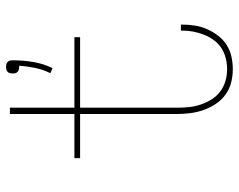

<svg xmlns="http://www.w3.org/2000/svg" viewBox="-98 -690 796 640"><g transform="rotate(-90 300.0 -370.0)"><path d="M393 -593 376 -600Q388 -624 393.5 -650.5Q399 -677 401 -704H397Q393 -704 388.5 -705Q384 -706 380.5 -709.5Q377 -713 376 -717Q375 -721 375 -726Q375 -730 376 -734.5Q377 -739 380.5 -742.5Q384 -746 388.5 -747Q393 -748 397 -748Q401 -748 405.5 -747Q410 -746 413.5 -742.5Q417 -739 418 -734.5Q419 -730 419 -726Q419 -692 413.5 -658Q408 -624 393 -593ZM389 8Q367 8 345 2.5Q323 -3 304.5 -16.5Q286 -30 273.5 -49Q261 -68 253.5 -89Q246 -110 243 -132.5Q240 -155 240 -178V-501H93V-520H240V-735H261V-520H496V-501H261V-178Q261 -158 263 -138Q265 -118 271.5 -99Q278 -80 288.5 -63Q299 -46 315 -34Q331 -22 350 -16.5Q369 -11 389 -11Q408 -11 426 -15.5Q444 -20 459.5 -30Q475 -40 486 -55Q497 -70 504 -87.5Q511 -105 514.5 -123Q518 -141 518 -160V-165H538V-159Q538 -138 534.5 -117Q531 -96 522.5 -77Q514 -58 501 -41Q488 -24 470 -12.5Q452 -1 431 3.5Q410 8 389 8Z"/></g></svg>

Font: Iosevka HT Thin Extended
Style: Regular
Weight: 100
Width: 7
Monospace: yes
Designer: Belleve Invis
Foundry: Belleve Invis
Version: Version 32.3.0; ttfautohint (v1.8.4)